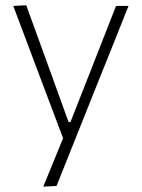

<svg xmlns="http://www.w3.org/2000/svg" viewBox="-20 -517 540 732"><path d="M145 194.5Q164 148.5 182.8 102.2Q201.5 56 220.5 10Q183 -88.5 146.5 -186.5L112.5 -276.5Q92.5 -330 71.5 -385.8Q50.5 -441.5 30.5 -494.5L80 -497Q105 -427.5 129.5 -360.8Q154 -294 179 -224.5L241.5 -51.5H248.5L317 -225.5Q343.5 -293.5 369.8 -360.2Q396 -427 422.5 -494.5H470Q454 -454.5 439.2 -417.2Q424.5 -380 406.5 -335.2Q388.5 -290.5 363.5 -228.5L308 -89.5Q270 6 243.5 72Q217 138 195.5 192Z"/></svg>

Font: Commissioner ExtraLight
Style: Regular
Weight: 200
Designer: Kostas Bartsokas
Foundry: Kostas Bartsokas
Version: Version 1.000; ttfautohint (v1.8.3)